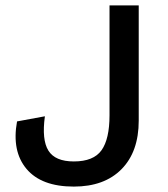

<svg xmlns="http://www.w3.org/2000/svg" viewBox="-20 -680 622 710"><path d="M493 -660V-234Q493 -119 429.5 -54.5Q366 10 253 10Q133 10 78 -55.5Q23 -121 43 -231L146 -250Q134 -163 159 -123Q184 -83 253 -83Q326 -83 355.5 -124.5Q385 -166 385 -254V-660Z"/></svg>

Font: Elaine Sans Medium
Style: Regular
Weight: 500
Designer: Wei Huang
Foundry: Wei Huang
Version: Version 2.001;PS 002.001;hotconv 1.0.88;makeotf.lib2.5.64775